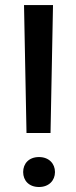

<svg xmlns="http://www.w3.org/2000/svg" viewBox="-20 -731 301 757"><path d="M71.3 -52.7C71.3 -19.5 93.8 6.3 133.8 6.3C172.9 6.3 196.8 -19.5 196.8 -52.7C196.8 -85.9 172.9 -111.8 133.8 -111.8C93.8 -111.8 71.3 -85.9 71.3 -52.7ZM189 -710.9H74.7L84.5 -206.5H179.2Z"/></svg>

Font: Bert Sans Medium
Style: Regular
Weight: 500
Designer: Christian Robertson (Google), Cristiano Sobral
Foundry: Google, Cristiano Sobral
Version: Version 3.101